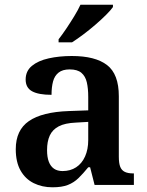

<svg xmlns="http://www.w3.org/2000/svg" viewBox="-20 -786 626 816"><path d="M203 10Q159 10 123.5 -7.5Q88 -25 67.5 -61Q47 -97 47 -152Q47 -233 103 -271.5Q159 -310 272 -314L355 -317V-374Q355 -410 349 -436Q343 -462 326 -476.5Q309 -491 276 -491Q246 -491 229 -477.5Q212 -464 205.5 -440Q199 -416 199 -383Q144 -383 116.5 -398Q89 -413 89 -448Q89 -484 115.5 -506Q142 -528 187 -538Q232 -548 285 -548Q385 -548 435 -509.5Q485 -471 485 -377V-120Q485 -92 491 -77Q497 -62 510.5 -55.5Q524 -49 546 -49H549V0H382L363 -75H355Q333 -48 313.5 -29Q294 -10 268.5 0Q243 10 203 10ZM246 -59Q279 -59 303.5 -75Q328 -91 341.5 -121Q355 -151 355 -191V-268L303 -265Q256 -263 229.5 -249Q203 -235 191.5 -210Q180 -185 180 -148Q180 -118 187.5 -98.5Q195 -79 209.5 -69Q224 -59 246 -59ZM229 -619Q244 -638 261.5 -664Q279 -690 295.5 -717Q312 -744 322 -766H460V-756Q451 -743 431 -723Q411 -703 385.5 -681Q360 -659 334 -639.5Q308 -620 286 -606H229Z"/></svg>

Font: Noto Serif Hebrew SemiBold
Style: Regular
Weight: 600
Version: Version 2.003